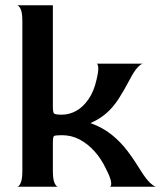

<svg xmlns="http://www.w3.org/2000/svg" viewBox="-20 -710 614 730"><path d="M45 0Q52 0 58.5 -14Q65 -28 65 -60V-630Q65 -662 58.5 -675.5Q52 -689 45 -690H181V-305Q181 -283 185.5 -278.5Q190 -274 215 -274Q243 -274 269 -288Q295 -302 316 -332Q337 -362 347 -407Q355 -440 353.5 -454Q352 -468 347 -468H524Q517 -468 503.5 -454Q490 -440 473 -407Q451 -365 430.5 -333.5Q410 -302 385 -280Q360 -258 324 -242Q371 -225 405 -197.5Q439 -170 465 -135.5Q491 -101 516 -60Q536 -28 551.5 -14Q567 0 574 0H398Q404 -1 402.5 -17Q401 -33 382 -70Q365 -106 339.5 -134.5Q314 -163 283 -179.5Q252 -196 215 -196Q189 -196 185 -192.5Q181 -189 181 -166V-60Q181 -28 187.5 -14Q194 0 201 0Z"/></svg>

Font: Red Rose Medium
Style: Regular
Weight: 500
Designer: Jaikishan Patel
Version: Version 2.000